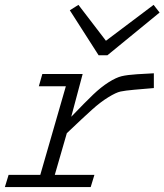

<svg xmlns="http://www.w3.org/2000/svg" viewBox="-33 -761 669 781"><path d="M251 -719.2 286.1 -741.2 397.9 -595.2 591.8 -741.2 616.2 -710 403.8 -536.1H368.2ZM2 -49.8H130.9L234.9 -410.2H125L139.2 -460H303.2L256.8 -286.1Q314.5 -346.2 346.2 -376.5Q377.9 -406.7 408.7 -426.3Q439.5 -445.8 462.4 -451.2Q485.4 -456.5 523.9 -459L592.8 -462.9V-402.8L513.2 -396Q475.6 -392.6 457.3 -388.7Q439 -384.8 407.2 -365.2Q375.5 -345.7 341.3 -314.9Q307.1 -284.2 238.8 -219.2L189.9 -49.8H351.1L335.9 0H-13.2Z"/></svg>

Font: IntelOne Mono Light
Style: Italic
Weight: 300
Italic angle: -16°
Designer: Fred Shallcrass
Foundry: Frere-Jones Type LLC
Version: Version 1.200;hotconv 1.1.0;makeotfexe 2.6.0;FJTRelease1.2